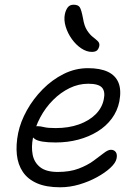

<svg xmlns="http://www.w3.org/2000/svg" viewBox="-20 -784 592 814"><path d="M235 10Q176 10 137 -7Q98 -24 77 -55Q56 -86 51.5 -128Q47 -170 57 -220Q67 -268 94 -316.5Q121 -365 161 -405.5Q201 -446 250 -470.5Q299 -495 353 -495Q405 -495 437.5 -479.5Q470 -464 482.5 -433Q495 -402 486 -354Q478 -314 454 -281.5Q430 -249 393.5 -226.5Q357 -204 312 -192Q267 -180 216 -180Q149 -180 128 -194.5Q107 -209 110 -227Q112 -238 119 -243.5Q126 -249 140 -249Q151 -249 167 -245Q183 -241 216 -241Q271 -241 314.5 -256.5Q358 -272 385.5 -299.5Q413 -327 420 -363Q427 -396 412.5 -412.5Q398 -429 354 -429Q313 -429 275 -410.5Q237 -392 205 -360Q173 -328 151 -287Q129 -246 120 -201Q112 -161 118.5 -128Q125 -95 150.5 -75Q176 -55 225 -55Q276 -55 313 -69Q350 -83 376 -102Q402 -121 420 -135Q438 -149 450 -149Q464 -149 471 -139Q478 -129 474 -111Q470 -93 448 -72.5Q426 -52 391.5 -33Q357 -14 316.5 -2Q276 10 235 10ZM369 -564Q347 -564 324.5 -579Q302 -594 284.5 -618.5Q267 -643 258.5 -671Q250 -699 255 -724Q259 -742 267.5 -753Q276 -764 292 -764Q311 -764 318 -753.5Q325 -743 332 -706Q337 -674 349 -655.5Q361 -637 374 -627Q387 -617 395 -609Q403 -601 401 -589Q398 -576 391 -570Q384 -564 369 -564Z"/></svg>

Font: Shantell Sans Light
Style: Italic
Weight: 300
Italic angle: -11°
Designer: Stephen Nixon, Anya Danilova, Shantell Martin
Foundry: Arrow Type
Version: Version 1.008;[ac192a2d6]